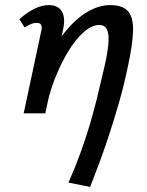

<svg xmlns="http://www.w3.org/2000/svg" viewBox="-20 -445 579 754"><path d="M249 272Q277 208 296.5 154Q316 100 331 50Q346 0 359 -52Q372 -104 386 -165Q402 -232 405.5 -271.5Q409 -311 400 -329Q391 -347 370 -347Q341 -347 309 -319Q277 -291 247.5 -242.5Q218 -194 194 -132Q170 -70 158 0H95Q119 -107 155.5 -186.5Q192 -266 235 -319Q278 -372 323.5 -398.5Q369 -425 412 -425Q462 -425 483 -400.5Q504 -376 502.5 -323Q501 -270 482 -183Q468 -115 447.5 -42.5Q427 30 399.5 111.5Q372 193 334 289ZM73 0 142 -323Q144 -329 144 -336.5Q144 -344 140 -349.5Q136 -355 124 -355Q112 -355 99.5 -349.5Q87 -344 77 -337L56 -369Q84 -395 114 -410Q144 -425 172 -425Q198 -425 212.5 -412.5Q227 -400 230.5 -378.5Q234 -357 228 -330L158 0Z"/></svg>

Font: Ysabeau Infant SemiBold
Style: Italic
Weight: 600
Italic angle: -12°
Designer: Christian Thalmann (Catharsis Fonts)
Version: Version 2.002; featfreeze: ss01,ss02,lnum